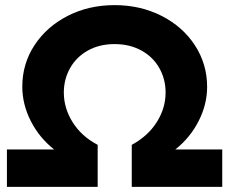

<svg xmlns="http://www.w3.org/2000/svg" viewBox="-20 -729 894 749"><path d="M626 -368Q626 -420 601.5 -463.5Q577 -507 531.5 -532Q486 -557 427 -557Q368 -557 323 -532Q278 -507 253.5 -463.5Q229 -420 229 -368Q229 -307 263.5 -252Q298 -197 361 -164V0H7V-146H191Q133 -192 100 -257Q67 -322 67 -391Q67 -480 114.5 -552.5Q162 -625 244 -667Q326 -709 427 -709Q528 -709 610.5 -667Q693 -625 740.5 -552Q788 -479 788 -390Q788 -322 755 -257Q722 -192 664 -146H847V0H494V-164Q557 -198 591.5 -252.5Q626 -307 626 -368Z"/></svg>

Font: Gontserrat
Style: Bold
Weight: 700
Designer: Julieta Ulanovsky
Foundry: Julieta Ulanovsky
Version: Version 6.001